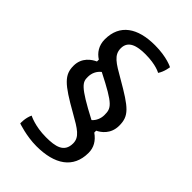

<svg xmlns="http://www.w3.org/2000/svg" viewBox="-229 -767 958 958"><g transform="rotate(45 250.0 -287.5)"><path d="M91.8 8.3C76.7 39.6 79.1 76.2 79.1 76.2C79.1 76.2 145.5 99.6 216.3 99.6C344.2 99.6 424.3 47.9 424.3 -61C424.3 -98.1 407.2 -128.4 372.6 -152.8V-166C394 -176.3 436.5 -204.6 436.5 -265.1C436.5 -334 406.2 -359.4 275.9 -434.6C204.6 -475.6 168.5 -496.1 168.5 -543.9C168.5 -596.2 216.8 -609.9 276.4 -609.9C352.5 -609.9 387.2 -588.4 387.2 -588.4C405.3 -615.2 409.2 -650.4 409.2 -650.4C409.2 -650.4 363.8 -675.3 278.8 -675.3C156.7 -675.3 80.6 -625 80.6 -519C80.6 -475.1 102.5 -444.3 131.3 -426.3V-413.1C107.4 -402.3 63.5 -374.5 63.5 -315.4C63.5 -251.5 95.7 -221.2 229 -146C300.8 -105.5 336.4 -84 336.4 -40C336.4 23.9 284.2 34.2 218.8 34.2C139.6 34.2 91.8 8.3 91.8 8.3ZM153.3 -325.7C153.3 -353 164.1 -376.5 185.1 -393.1C339.8 -314.9 346.7 -298.3 346.7 -250C346.7 -226.6 336.9 -202.6 318.8 -187C159.7 -270 153.3 -289.6 153.3 -325.7Z"/></g></svg>

Font: Basic
Style: Regular
Weight: 400
Designer: Magnus Gaarde
Foundry: Magnus Gaarde
Version: Version 1.001